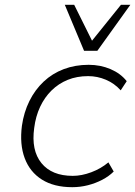

<svg xmlns="http://www.w3.org/2000/svg" viewBox="-20 -769 561 797"><path d="M280 8Q204 8 154 -23.5Q104 -55 82.5 -112.5Q61 -170 71 -247Q79 -303 102 -349.5Q125 -396 161 -430Q197 -464 244.5 -482Q292 -500 348 -500Q397 -500 439 -482Q481 -464 506 -432L481 -394Q455 -423 419.5 -438Q384 -453 346 -453Q299 -453 261 -437.5Q223 -422 194 -393.5Q165 -365 146.5 -325.5Q128 -286 122 -238Q109 -145 152 -92Q195 -39 282 -39Q319 -39 359 -54Q399 -69 430 -95L452 -57Q432 -37 404 -22.5Q376 -8 344.5 0Q313 8 280 8ZM329 -558 249 -749H288L362 -600L482 -749H521L384 -558Z"/></svg>

Font: Nunito Sans 7pt ExtraLight
Style: Italic
Weight: 250
Italic angle: -9°
Designer: Vernon Adams
Foundry: Vernon Adams
Version: Version 3.101;gftools[0.9.27]